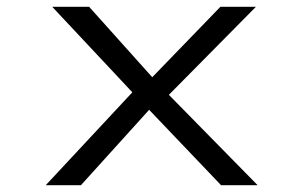

<svg xmlns="http://www.w3.org/2000/svg" viewBox="-20 -542 888 562"><path d="M627 0 398 -240 385 -253 133 -522H241L448 -291L459 -280L734 0ZM114 0 375 -280 426 -231 217 0ZM463 -253 416 -306 625 -522H729Z"/></svg>

Font: Lexend Peta Light
Style: Regular
Weight: 300
Version: Version 1.007